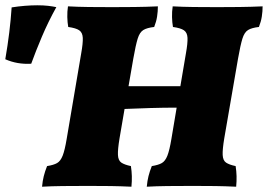

<svg xmlns="http://www.w3.org/2000/svg" viewBox="-149 -703 1013 726"><path d="M10 3Q12 -19 16.5 -37Q21 -55 29 -75Q54 -79 67 -86.5Q80 -94 88 -114.5Q96 -135 103 -177L158 -501Q165 -540 164 -560Q163 -580 150.5 -588.5Q138 -597 109 -601Q106 -618 105.5 -638.5Q105 -659 108 -679Q145 -677 186.5 -676.5Q228 -676 276 -676Q315 -676 359.5 -676.5Q404 -677 448 -679Q448 -660 445 -640.5Q442 -621 434 -601Q407 -598 393 -589.5Q379 -581 371.5 -556.5Q364 -532 355 -481L337 -377H533L554 -501Q561 -540 560 -560Q559 -580 546.5 -588.5Q534 -597 505 -601Q502 -618 501.5 -638.5Q501 -659 504 -679Q541 -677 582.5 -676.5Q624 -676 672 -676Q711 -676 755.5 -676.5Q800 -677 844 -679Q844 -660 841 -640.5Q838 -621 830 -601Q803 -598 789 -589.5Q775 -581 767.5 -556.5Q760 -532 751 -481L699 -180Q692 -138 693 -117Q694 -96 706 -88Q718 -80 742 -75Q745 -56 745.5 -37Q746 -18 744 3Q701 1 665.5 0.5Q630 0 581 0Q526 0 483.5 0.5Q441 1 406 3Q408 -19 412.5 -37Q417 -55 425 -75Q450 -79 463 -86.5Q476 -94 484 -114.5Q492 -135 499 -177L519 -296Q470 -296 419.5 -294.5Q369 -293 322 -291L303 -180Q296 -138 297 -117Q298 -96 310 -88Q322 -80 346 -75Q349 -56 349.5 -37Q350 -18 348 3Q305 1 269.5 0.5Q234 0 185 0Q130 0 87.5 0.5Q45 1 10 3ZM-31 -462Q-84 -459 -129 -479Q-111 -583 -105 -675Q-80 -679 -55 -681Q-30 -683 -8 -683Q15 -683 32.5 -681Q50 -679 64 -676Q33 -620 9.5 -564.5Q-14 -509 -31 -462Z"/></svg>

Font: Vollkorn Black
Style: Italic
Weight: 900
Italic angle: -11°
Designer: Friedrich Althausen
Foundry: Friedrich Althausen
Version: Version 5.000; ttfautohint (v1.8.3)